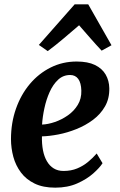

<svg xmlns="http://www.w3.org/2000/svg" viewBox="-20 -854 555 885"><path d="M452.6 -101.7Q439.3 -80.8 409.6 -54.4Q379.8 -28 335.8 -8.5Q291.8 11 234.6 11Q178.4 11 139.4 -8Q100.3 -27 76.3 -59.2Q52.2 -91.5 41.4 -131.4Q30.7 -171.3 30.6 -212.7Q30.7 -288.2 53.7 -353.2Q76.6 -418.2 117.6 -466.9Q158.7 -515.6 213.8 -543Q269 -570.4 333.3 -570.4Q385.2 -570.4 418.1 -554.3Q451 -538.1 467.1 -510.2Q483.1 -482.2 483.8 -447.7Q484.8 -399.8 464.1 -363.7Q443.4 -327.5 408.7 -301.6Q374.1 -275.8 332.4 -259.1Q290.8 -242.4 249 -234.3Q207.3 -226.3 173.3 -225.4Q172.5 -190.5 178.1 -161.4Q183.7 -132.4 196.1 -111Q208.5 -89.5 227.6 -77.8Q246.8 -66 272.8 -66Q307.7 -66 335.7 -77.6Q363.7 -89.2 386 -107.8Q408.4 -126.3 425.6 -146.5ZM303.3 -508.3Q271.2 -508.3 247.8 -486.5Q224.4 -464.7 208.8 -429.9Q193.2 -395.1 184.7 -355.4Q176.1 -315.7 173.9 -279.8Q201 -280.8 232.7 -291.6Q264.4 -302.4 292.6 -322.1Q320.9 -341.8 338.4 -370.5Q356 -399.2 354.9 -436.4Q353.9 -472.2 340.6 -490.3Q327.3 -508.3 303.3 -508.3ZM200 -618.4 159.1 -646.9 324.1 -834H386.7L493.9 -645.5L448.5 -620.5Q422.9 -647.7 396.7 -677.7Q370.5 -707.8 344.5 -737.5Q308.9 -707.1 273 -676.5Q237 -646 200 -618.4Z"/></svg>

Font: Merriweather 7pt Light
Style: Italic
Weight: 300
Italic angle: -7.8°
Designer: Eben Sorkin
Foundry: Eben Sorkin
Version: Version 2.200;gftools[0.9.31]